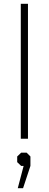

<svg xmlns="http://www.w3.org/2000/svg" viewBox="-20 -734 258 1016"><path d="M105 144H92L71 124V94L92 74H121L141 94V144L102 262H74ZM90 -714H128V0H90Z"/></svg>

Font: Chakra Petch ExtraLight
Style: Regular
Weight: 275
Designer: Katatrad Aksorn Co.,Ltd.
Foundry: Cadson Demak Co.,Ltd.
Version: Version 1.000; ttfautohint (v1.6)